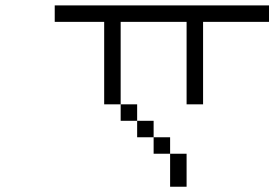

<svg xmlns="http://www.w3.org/2000/svg" viewBox="-20 -708 1040 728"><path d="M1000 -625V-687.5H187.5V-625H375V-312.5H437.5V-250H500V-187.5H562.5V-125H625Q625 -125 625 0H687.5Q687.5 0 687.5 -125H625V-187.5H562.5V-250H500V-312.5H437.5V-625H687.5V-312.5H750V-625Z"/></svg>

Font: CalcUnifontExMono
Style: Regular
Weight: 500
Version: Version 15.0.06